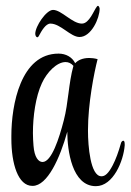

<svg xmlns="http://www.w3.org/2000/svg" viewBox="-20 -634 448 659"><path d="M253 -507C293 -507 322 -571 322 -604C322 -606 320 -614 316 -614C315 -614 314 -613 313 -612C302 -599 287 -553 261 -553C228 -553 191 -600 162 -600C139 -600 101 -544 101 -518C101 -511 105 -506 108 -506C110 -506 111 -507 113 -510C123 -529 137 -553 153 -553C188 -553 222 -507 253 -507ZM309 5C369 5 404 -82 408 -135V-139C408 -148 406 -151 403 -151C400 -151 396 -147 395 -142C387 -113 377 -86 367 -67C352 -38 340 -29 329 -29H328C290 -29 282 -134 282 -184V-188C282 -278 303 -385 315 -431C304 -434 294 -435 286 -435C263 -435 247 -427 238 -417C228 -438 206 -450 181 -450C51 -450 19 -274 19 -168V-158C19 -72 42 4 91 4H92C143 4 186 -92 211 -182C211 -118 227 5 309 5ZM126 -78C112 -78 98 -94 95 -134C94 -147 93 -162 93 -177C93 -234 102 -302 124 -349C141 -386 175 -421 205 -421C215 -421 224 -417 232 -408C215 -347 215 -282 199 -221C183 -159 157 -78 126 -78Z"/></svg>

Font: Style Script
Style: Regular
Weight: 400
Designer: Robert E. Leuschke
Foundry: Robert E. Leuschke
Version: Version 1.010